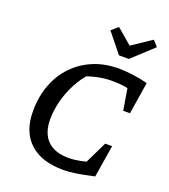

<svg xmlns="http://www.w3.org/2000/svg" viewBox="-161 -1020 1007 1145"><g transform="rotate(20 342.0 -447.5)"><path d="M374 10Q235 10 160 -59.5Q85 -129 85 -258Q85 -350 113.5 -426Q142 -502 195 -557Q248 -612 320 -642Q392 -672 481 -672Q519 -672 567 -666Q615 -660 665 -647L629 -564Q589 -577 549.5 -583Q510 -589 468 -589Q422 -589 374.5 -579Q327 -569 274 -547L326 -577Q286 -534 257.5 -479.5Q229 -425 213.5 -365.5Q198 -306 198 -248Q198 -160 244.5 -114Q291 -68 379 -68Q413 -68 454 -76Q495 -84 545 -101L567 -19Q500 -4 455.5 3Q411 10 374 10ZM456 -17 556 -223H600L567 -19ZM590 -444 556 -648 665 -647 633 -444ZM453 -746 354 -869 396 -905 493 -822 617 -905 649 -869 516 -746Z"/></g></svg>

Font: Piazzolla Thin SemiBold
Style: Italic
Weight: 600
Italic angle: -11.3°
Version: Version 2.005